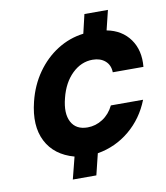

<svg xmlns="http://www.w3.org/2000/svg" viewBox="-78 -741 708 817"><g transform="rotate(-10 275.5 -332.5)"><path d="M170.8 10 195 -85Q110 -108.3 75.4 -176.2Q40.8 -244.2 65.8 -345Q82.5 -413.3 120 -466.7Q157.5 -520 209.6 -552.9Q261.7 -585.8 322.5 -593.3L341.7 -675H443.3L422.5 -590Q487.5 -577.5 522.1 -529.2Q556.7 -480.8 550 -410H417.5Q416.7 -441.7 395.8 -459.6Q375 -477.5 341.7 -477.5Q292.5 -477.5 253.3 -439.6Q214.2 -401.7 198.3 -337.5Q181.7 -273.3 201.7 -235.4Q221.7 -197.5 271.7 -197.5Q306.7 -197.5 337.1 -217.1Q367.5 -236.7 385 -272.5H524.2Q494.2 -195.8 433.8 -145.4Q373.3 -95 295 -81.7L272.5 10Z"/></g></svg>

Font: Funnel Sans Light
Style: Bold Italic
Weight: 700
Italic angle: -14.036°
Version: Version 1.000